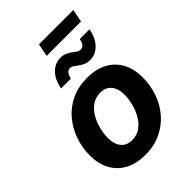

<svg xmlns="http://www.w3.org/2000/svg" viewBox="-255 -994 1117 1117"><g transform="rotate(-45 303.0 -435.5)"><path d="M264.6 10.7Q191.4 10.7 139.6 -17.3Q87.9 -45.4 60.5 -96.2Q33.2 -147 33.2 -215.3Q33.2 -281.2 54.4 -340.8Q75.7 -400.4 115.5 -447Q155.3 -493.7 212.4 -520.3Q269.5 -546.9 341.3 -546.9Q414.1 -546.9 465.8 -519Q517.6 -491.2 544.9 -440.2Q572.3 -389.2 572.3 -320.3Q572.3 -254.9 551.5 -195.3Q530.8 -135.7 490.7 -89.4Q450.7 -43 393.8 -16.1Q336.9 10.7 264.6 10.7ZM270.5 -104.5Q310.5 -104.5 339.8 -125.5Q369.1 -146.5 388.2 -179.9Q407.2 -213.4 416.7 -251.5Q426.3 -289.6 426.3 -323.7Q426.3 -356.9 415.8 -380.9Q405.3 -404.8 385 -418.2Q364.7 -431.6 335 -431.6Q295.4 -431.6 265.9 -410.9Q236.3 -390.1 217.3 -356.9Q198.2 -323.7 188.7 -285.6Q179.2 -247.6 179.2 -212.9Q179.2 -163.6 202.6 -134Q226.1 -104.5 270.5 -104.5ZM428.7 -606.9Q405.3 -606.9 388.2 -614.5Q371.1 -622.1 358.2 -632.1Q345.2 -642.1 334 -649.7Q322.8 -657.2 311 -657.2Q295.9 -657.2 285.6 -644Q275.4 -630.9 271.5 -609.9H190.9Q202.6 -672.4 235.8 -705.6Q269 -738.8 314 -738.8Q337.4 -738.8 354.2 -731.2Q371.1 -723.6 383.8 -713.9Q396.5 -704.1 407.5 -696.5Q418.5 -689 431.2 -689Q447.8 -689 457 -701.2Q466.3 -713.4 471.7 -736.3H550.8Q539.6 -674.3 505.6 -640.6Q471.7 -606.9 428.7 -606.9ZM564 -882.3 548.3 -803.2H265.6L281.2 -882.3Z"/></g></svg>

Font: Inter 18pt
Style: Bold Italic
Weight: 700
Italic angle: -9.3988°
Designer: Rasmus Andersson
Foundry: rsms
Version: Version 4.001;git-66647c0bb